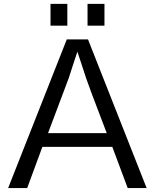

<svg xmlns="http://www.w3.org/2000/svg" viewBox="-20 -960 790 980"><path d="M320.8 -758.8H429.2L728.5 0H631.8L553.2 -210.4H196.3L118.7 0H21.5ZM524.9 -280.3 447.3 -484.4Q430.7 -528.8 419.4 -561.5L397.9 -627Q387.7 -659.7 375 -696.3Q363.8 -664.1 353.5 -631.3Q353.5 -631.3 331.1 -562Q331.1 -562 225.1 -280.3ZM426.8 -940.4H513.2V-829.1H426.8ZM237.8 -940.4H323.7V-829.1H237.8Z"/></svg>

Font: Duru Sans
Style: Regular
Weight: 400
Designer: Onur Yazõcõgil
Foundry: Onur Yazõcõgil
Version: Version 1.002